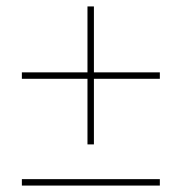

<svg xmlns="http://www.w3.org/2000/svg" viewBox="-20 -592 599 597"><path d="M252 -143V-347H48V-367H252V-572H272V-367H477V-347H272V-143ZM48 -15V-35H477V-15Z"/></svg>

Font: Noto Serif Display Medium
Style: Italic
Weight: 500
Italic angle: -12°
Designer: Monotype Design Team
Foundry: Monotype Imaging Inc.
Version: Version 2.009